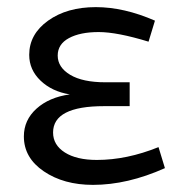

<svg xmlns="http://www.w3.org/2000/svg" viewBox="-20 -512 510 539"><path d="M241 7Q159 7 103 -31Q47 -69 47 -129Q47 -175 82.5 -207Q118 -239 176 -247Q126 -255 94 -285.5Q62 -316 62 -358Q62 -416 115 -454Q168 -492 249 -492Q328 -492 415 -454L397 -395Q309 -422 257 -422Q205 -422 173.5 -405Q142 -388 142 -356Q142 -323 177 -302Q212 -281 276 -281H344V-214H272Q129 -214 129 -140Q129 -105 162 -84Q195 -63 252 -63Q336 -63 425 -99L443 -40Q338 7 241 7Z"/></svg>

Font: Cantarell
Style: Regular
Weight: 400
Designer: Dave Crossland, Nikolaus Waxweiler, Florian Fecher, Jacques Le Bailly, Eben Sorkin, Alexei Vanyashin, Alexios Zavras, Em
Version: Version 0.303